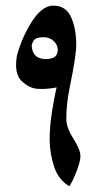

<svg xmlns="http://www.w3.org/2000/svg" viewBox="-20 -647 328 670"><path d="M38.6 -450.2Q51.8 -504.4 82 -556.6Q122.1 -627.4 166 -627.4Q209.5 -627.4 227.8 -587.6Q246.1 -547.9 246.1 -489.7Q246.1 -454.1 223.1 -341.3Q211.4 -284.2 211.4 -231.9Q211.4 -202.1 236.1 -163.3Q260.7 -124.5 260.7 -101.6Q260.7 -85 247.1 -49.1Q233.4 -13.2 221.7 2.9Q183.1 -20.5 168.5 -66.2Q153.8 -111.8 153.3 -158.7Q152.8 -205.6 162.4 -263.2Q171.9 -320.8 177.7 -341.8Q137.7 -334.5 109.1 -337.2Q80.6 -339.8 54.9 -364.7Q29.3 -389.6 38.6 -450.2ZM131.8 -517.1Q104.5 -517.1 97.2 -504.9Q89.8 -492.7 90.8 -483.9Q95.7 -440.9 139.6 -440.9Q181.6 -440.9 181.6 -473.1Q181.6 -489.7 167.7 -503.4Q153.8 -517.1 131.8 -517.1Z"/></svg>

Font: IranNastaliq
Style: Regular
Weight: 400
Designer: Hossein Zahedi
Version: Version 1.5